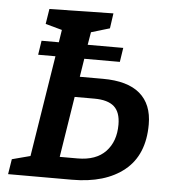

<svg xmlns="http://www.w3.org/2000/svg" viewBox="-51 -749 716 796"><g transform="rotate(5 307.0 -351.0)"><path d="M12 0 22 -63 98 -83 165 -504H93L102 -563H174L182 -615L113 -634L123 -697L389 -702L380 -639L303 -616L294 -563H442L433 -504H285L273 -428H369Q472 -428 523.5 -384Q575 -340 575 -256Q575 -129 495.5 -64.5Q416 0 278 0ZM341 -343H259L219 -90H293Q370 -90 410 -132Q450 -174 450 -244Q450 -296 423.5 -319.5Q397 -343 341 -343Z"/></g></svg>

Font: Bitter SemiBold
Style: Italic
Weight: 600
Italic angle: -9°
Designer: Sol Matas, and Bitter project Authors
Foundry: Sol Matas
Version: Version 2.001